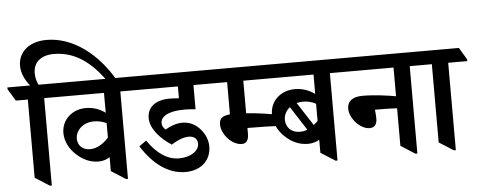

<svg xmlns="http://www.w3.org/2000/svg" viewBox="-107 -1042 2972 1193"><g transform="rotate(-5 1379.5 -445.0)"><path d="M159 7H171V-538H290V-549L245 -624H143C132 -647 126 -671 126 -697C126 -765 173 -806 255 -806C387 -806 488 -728 571 -609H631C532 -781 380 -897 217 -897C106 -897 39 -836 39 -751C39 -706 60 -661 91 -624H-51V-613L-6 -538H69V-50Z M474 -116C500 -116 525 -124 544 -137V-50L634 7H646V-538H765V-549L720 -624H189V-612L234 -538H544V-414C512 -438 471 -454 422 -454C341 -454 271 -397 271 -311C271 -259 298 -209 338 -173C375 -140 418 -116 474 -116ZM351 -269C351 -320 397 -367 465 -367C495 -367 520 -361 544 -349V-259C507 -219 469 -197 427 -197C379 -197 351 -229 351 -269Z M1006 -4C1106 -4 1167 -66 1167 -149C1167 -189 1152 -225 1126 -256C1095 -293 1056 -311 1012 -311C980 -311 943 -300 906 -278C893 -288 884 -303 884 -319C884 -361 932 -391 1031 -391C1055 -391 1080 -390 1102 -387V-538H1253V-549L1208 -624H664V-612L709 -538H1005V-464C984 -466 966 -467 948 -467C860 -467 807 -427 807 -358C807 -289 869 -225 936 -181C981 -210 1017 -221 1045 -221C1077 -221 1099 -204 1099 -173C1099 -126 1043 -92 974 -92C901 -92 836 -137 779 -220L734 -188C804 -78 896 -4 1006 -4Z M1370 -147C1400 -147 1413 -170 1413 -206V-243C1417 -243 1422 -243 1425 -243C1486 -243 1574 -241 1604 -239V-309C1558 -319 1482 -330 1413 -335V-538H1596V-549L1551 -624H1150V-612L1195 -538H1312V-337C1270 -333 1245 -320 1245 -281C1245 -217 1309 -147 1370 -147Z M1780 -112C1808 -112 1832 -120 1851 -131V-50L1941 7H1953V-538H2072V-549L2027 -624H1494V-612L1539 -538H1851V-417C1821 -439 1780 -458 1726 -458C1643 -458 1572 -401 1572 -313C1572 -260 1597 -211 1637 -173C1676 -136 1722 -112 1780 -112ZM1770 -376C1802 -376 1827 -369 1851 -356V-249C1843 -240 1834 -232 1825 -226L1731 -371C1743 -374 1756 -376 1770 -376ZM1649 -274C1649 -302 1663 -330 1687 -349L1783 -200C1768 -194 1752 -191 1736 -191C1682 -191 1649 -227 1649 -274Z M2170 -176C2202 -176 2216 -198 2216 -231C2216 -250 2214 -271 2212 -287C2219 -287 2225 -287 2233 -287C2278 -287 2319 -286 2350 -284V-50L2439 7H2451V-538H2571V-549L2526 -624H1970V-612L2015 -538H2350V-359C2302 -368 2213 -380 2142 -380C2078 -380 2047 -352 2047 -308C2047 -247 2111 -176 2170 -176Z M2679 7H2691V-538H2810V-549L2765 -624H2469V-613L2514 -538H2589V-50Z"/></g></svg>

Font: Noto Serif Devanagari SemiCondensed SemiBold
Style: Regular
Weight: 600
Width: 4
Designer: Universal Thirst, Indian Type Foundry and the Monotype Design Team
Foundry: Monotype Imaging Inc.
Version: Version 2.004